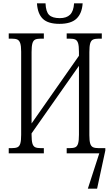

<svg xmlns="http://www.w3.org/2000/svg" viewBox="-20 -913 662 1143"><path d="M200 -893H251Q253 -843 272.5 -824Q292 -805 336 -805Q376 -805 397 -825.5Q418 -846 421 -893H472Q468 -833 435.5 -802Q403 -771 334 -771Q266 -771 235 -801Q204 -831 200 -893ZM607 -17 558 210H503L571 0H377V-31H393Q417 -31 428.5 -36.5Q440 -42 445 -59Q450 -76 450 -111V-521L168 -119V-110Q168 -75 173 -58.5Q178 -42 189.5 -36.5Q201 -31 225 -31H241V0H32V-31H48Q72 -31 84 -36.5Q96 -42 101 -59Q106 -76 106 -111V-605Q106 -639 100.5 -655.5Q95 -672 83.5 -677.5Q72 -683 48 -683H32V-714H241V-683H225Q201 -683 189.5 -677.5Q178 -672 173 -655Q168 -638 168 -603V-178L450 -581V-604Q450 -639 445 -655.5Q440 -672 428.5 -677.5Q417 -683 393 -683H377V-714H586V-683H569Q546 -683 534 -677.5Q522 -672 517 -655Q512 -638 512 -603V-108Q512 -75 517 -58.5Q522 -42 534 -36.5Q546 -31 569 -31H607Z"/></svg>

Font: Noto Serif CondLight
Style: Regular
Weight: 300
Width: 3
Designer: Monotype Design Team
Foundry: Monotype Imaging Inc.
Version: Version 1.001